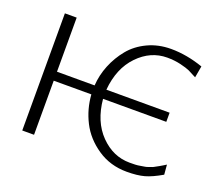

<svg xmlns="http://www.w3.org/2000/svg" viewBox="-121 -882 1220 1070"><g transform="rotate(20 489.5 -347.0)"><path d="M98.1 0V-694.8H168V-374H391.1Q395 -436 418.9 -495.1Q442.9 -554.2 482.9 -603Q522.9 -651.9 585.4 -681.4Q647.9 -710.9 723.1 -710.9Q815.9 -710.9 914.1 -676.8L901.9 -607.9Q872.1 -624 855 -632.1Q837.9 -640.1 800 -649.2Q762.2 -658.2 719.2 -658.2Q621.1 -658.2 546.6 -581.1Q472.2 -503.9 460.9 -374H835.9V-319.8H460.9Q473.1 -189 548.1 -112.5Q623 -36.1 721.2 -36.1Q739.3 -36.1 754.2 -36.6Q769 -37.1 783.9 -40Q798.8 -43 807.9 -43.9Q816.9 -44.9 830.6 -50Q844.2 -55.2 849.1 -56.6Q854 -58.1 867.9 -66.2Q881.8 -74.2 884.5 -75.2Q887.2 -76.2 903.1 -86.2Q918.9 -96.2 920.9 -97.2L925.8 -39.1Q868.7 -5.9 827.4 5.6Q786.1 17.1 723.1 17.1Q625 17.1 549.1 -34.4Q473.1 -85.9 435.1 -160.9Q397 -235.8 391.1 -320.8H168V0Z"/></g></svg>

Font: CMU Bright
Style: Roman
Weight: 500
Version: Version 0.7.0